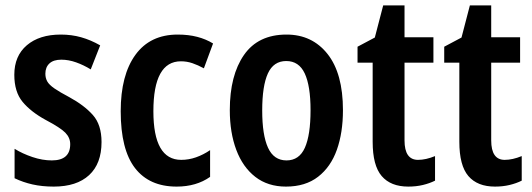

<svg xmlns="http://www.w3.org/2000/svg" viewBox="-20 -681 1971 711"><path d="M356 -155Q356 -75 310 -32.5Q264 10 179 10Q136 10 100.5 2Q65 -6 34 -21V-130Q63 -112 100 -99.5Q137 -87 172 -87Q240 -87 240 -147Q240 -171 222 -189.5Q204 -208 149 -237Q94 -267 63.5 -304Q33 -341 33 -404Q33 -474 79.5 -513.5Q126 -553 205 -553Q245 -553 280.5 -543Q316 -533 351 -513L316 -424Q290 -440 262 -450Q234 -460 207 -460Q178 -460 163 -446Q148 -432 148 -408Q148 -392 155 -379.5Q162 -367 181.5 -353.5Q201 -340 237 -321Q292 -291 324 -255Q356 -219 356 -155Z M634 10Q533 10 480 -58.5Q427 -127 427 -269Q427 -403 481.5 -478Q536 -553 638 -553Q678 -553 710.5 -544.5Q743 -536 769 -520L735 -428Q713 -440 692.5 -447Q672 -454 650 -454Q548 -454 548 -269Q548 -89 651 -89Q679 -89 706 -98.5Q733 -108 758 -125V-26Q707 10 634 10Z M1250 -273Q1250 -190 1227.5 -126.5Q1205 -63 1158 -26.5Q1111 10 1039 10Q972 10 925.5 -26Q879 -62 855 -126Q831 -190 831 -273Q831 -402 883.5 -477.5Q936 -553 1041 -553Q1136 -553 1193 -481Q1250 -409 1250 -273ZM951 -272Q951 -181 972.5 -134Q994 -87 1041 -87Q1088 -87 1109 -134Q1130 -181 1130 -273Q1130 -363 1108.5 -409Q1087 -455 1040 -455Q993 -455 972 -409Q951 -363 951 -272Z M1528 -89Q1557 -89 1591 -103V-12Q1571 -2 1546 4Q1521 10 1492 10Q1427 10 1393.5 -29Q1360 -68 1360 -156V-449H1304V-508L1368 -542L1399 -661H1478V-543H1585V-449H1478V-161Q1478 -89 1528 -89Z M1849 -89Q1878 -89 1912 -103V-12Q1892 -2 1867 4Q1842 10 1813 10Q1748 10 1714.5 -29Q1681 -68 1681 -156V-449H1625V-508L1689 -542L1720 -661H1799V-543H1906V-449H1799V-161Q1799 -89 1849 -89Z"/></svg>

Font: Avrile Sans Condensed SemiBold
Style: Regular
Weight: 600
Width: 3
Designer: Monotype Design Team
Foundry: Monotype Imaging Inc.
Version: Version 2.001;September 10, 2019;FontCreator 11.5.0.2425 64-